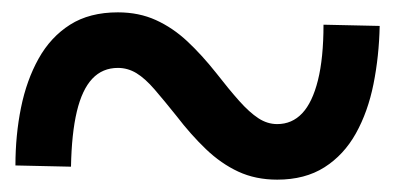

<svg xmlns="http://www.w3.org/2000/svg" viewBox="-20 -472 640 311"><path d="M429 -181Q394 -181 366 -194Q338 -207 313.5 -230.5Q289 -254 266 -284Q246 -309 230.5 -327Q215 -345 201 -353.5Q187 -362 171 -362Q146 -362 129.5 -344.5Q113 -327 104.5 -291.5Q96 -256 95 -202L5 -204Q5 -253 14 -297.5Q23 -342 42.5 -377Q62 -412 93.5 -432Q125 -452 171 -452Q205 -452 232.5 -439.5Q260 -427 283.5 -405Q307 -383 330 -354Q351 -327 367.5 -308.5Q384 -290 398.5 -280.5Q413 -271 429 -271Q453 -271 469.5 -288.5Q486 -306 495 -342Q504 -378 504 -432L595 -430Q594 -381 585 -336Q576 -291 556.5 -256Q537 -221 505.5 -201Q474 -181 429 -181Z"/></svg>

Font: BioRhyme Medium
Style: Regular
Weight: 500
Designer: Aoife Mooney
Foundry: Aoife Mooney Type
Version: Version 1.600;gftools[0.9.33]